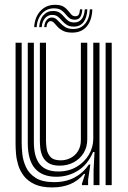

<svg xmlns="http://www.w3.org/2000/svg" viewBox="-20 -780 540 809"><path d="M200.1 9.7Q155 9.7 126.1 -3.6Q97.3 -17 80.8 -38.4Q64.3 -59.8 56.8 -84.5Q49.4 -109.1 47.5 -132.2Q45.6 -155.4 45.6 -171.6V-600H71.3V-176.5Q71.3 -157 74.3 -129.4Q77.4 -101.8 89.9 -75.1Q102.4 -48.3 130.4 -30.4Q158.5 -12.6 208.4 -12.6Q257.4 -12.6 294 -32Q330.6 -51.4 354.6 -86.7H360.6L351.2 -21.9V0H325.4L325.2 -5.7L338.7 -47.2H333.8Q308.6 -17.7 275.6 -4Q242.5 9.7 200.1 9.7ZM425 0V-600H450.7V0ZM231.6 -82Q201 -82 184 -93.2Q166.9 -104.4 159.3 -121.3Q151.7 -138.2 149.8 -155.8Q148 -173.4 148 -186.2V-600H173.8V-187.6Q173.8 -171.3 176.9 -151.9Q180 -132.4 193.1 -118.4Q206.1 -104.4 235.5 -104.4Q258.1 -104.4 277.5 -114.4Q297 -124.5 308.9 -143.8Q320.8 -163.1 320.8 -190.7V-600H347.7V-193.3Q347.7 -160.2 332.2 -135.1Q316.6 -110 290.3 -96Q264.1 -82 231.6 -82ZM215.9 -35.2Q157.1 -35.7 127.1 -70.5Q97 -105.4 97 -178.1V-600H122.7V-181.3Q122.7 -118.5 147.7 -88Q172.8 -57.4 225.4 -57.4Q269.3 -57.4 302.6 -77Q335.8 -96.5 354.4 -128.1Q373 -159.6 373 -195.5V-600H399.2V0H374.3V-63.6L378.3 -139.5H372.2Q350 -86.9 308.3 -60.9Q266.6 -34.8 215.9 -35.2ZM124 -665.7Q126.7 -708.9 151.3 -734.8Q175.9 -760.7 214.6 -759.7Q235.9 -759.3 247.6 -752Q259.4 -744.8 266.5 -735.4Q273.7 -726.1 280.3 -718.9Q286.8 -711.8 297.5 -711.5Q307.2 -711.2 311.6 -718.3Q315.9 -725.4 317.1 -740.6H326.7Q325.5 -718.6 318 -707.7Q310.6 -696.8 294.3 -697.1Q280.1 -697.3 271.7 -704.3Q263.3 -711.4 256.1 -720.5Q248.9 -729.7 238.5 -736.9Q228.2 -744.2 210 -744.8Q178.4 -745.9 157.5 -723.6Q136.5 -701.3 134.5 -665.7ZM145.1 -665.7Q147.4 -699.1 164 -716.9Q180.5 -734.6 205.4 -733.7Q222.2 -733.3 232.3 -726Q242.3 -718.7 249.9 -709.4Q257.5 -700.1 266.7 -692.9Q276 -685.7 291.5 -685.4Q311.9 -684.9 323.6 -699Q335.4 -713.1 337.3 -740.6H348Q346.5 -705.1 331.5 -686.2Q316.4 -667.3 289.7 -667.9Q271.9 -668.2 260.9 -675.5Q249.8 -682.8 241.5 -692.4Q233.3 -702 224.3 -709.4Q215.4 -716.7 201.6 -717.2Q182.6 -717.9 169.8 -703.4Q157.1 -688.9 155.8 -665.7ZM166.3 -665.7Q167.8 -684.9 176.8 -695.8Q185.9 -706.7 199.4 -706.1Q210.5 -705.6 218.6 -698.5Q226.7 -691.3 235.2 -682Q243.7 -672.6 255.7 -665.4Q267.7 -658.3 286.6 -657.9Q319.1 -657.1 338.3 -679.7Q357.5 -702.4 358.5 -740.6H369.1Q367.3 -693.5 344.7 -667.7Q322.1 -641.9 282 -642.6Q259.7 -643 245.7 -650.1Q231.8 -657.2 223.2 -666.5Q214.7 -675.8 208.3 -683.1Q202 -690.3 194.7 -690.9Q187.7 -691.6 182.1 -684.9Q176.5 -678.2 176.1 -665.7Z"/></svg>

Font: Big Shoulders Inline Text SC Thin
Style: Regular
Weight: 100
Designer: Patric King
Foundry: XO Type Co
Version: Version 2.002